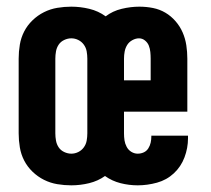

<svg xmlns="http://www.w3.org/2000/svg" viewBox="-20 -548 634 576"><path d="M194 8Q173 8 152 4.5Q131 1 112 -8.5Q93 -18 77.5 -33Q62 -48 52.5 -66.5Q43 -85 39.5 -106Q36 -127 36 -148V-372Q36 -393 39.5 -414Q43 -435 52.5 -453.5Q62 -472 77.5 -487Q93 -502 112 -511.5Q131 -521 152 -524.5Q173 -528 194 -528Q221 -528 248 -521.5Q275 -515 297 -499Q318 -515 345 -521.5Q372 -528 398 -528Q419 -528 439 -524Q459 -520 476 -510Q493 -500 506.5 -484.5Q520 -469 528 -450.5Q536 -432 539 -412Q542 -392 542 -372V-213H352V-148Q352 -137 353.5 -127Q355 -117 360 -107.5Q365 -98 374 -92.5Q383 -87 393 -87Q403 -87 411.5 -91Q420 -95 425 -103Q430 -111 432 -120Q434 -129 434 -138V-141H544V-133Q544 -104 533.5 -76Q523 -48 501.5 -28Q480 -8 451 0Q422 8 393 8Q367 8 341.5 1.5Q316 -5 295 -20Q274 -5 247.5 1.5Q221 8 194 8ZM352 -307H432V-372Q432 -382 431 -392Q430 -402 426.5 -411Q423 -420 415 -426.5Q407 -433 397 -433Q387 -433 377 -427.5Q367 -422 361.5 -413Q356 -404 354 -393.5Q352 -383 352 -372ZM194 -87Q205 -87 215 -92Q225 -97 231.5 -106Q238 -115 240 -126Q242 -137 242 -148V-372Q242 -383 240 -394Q238 -405 231.5 -414Q225 -423 215 -428Q205 -433 194 -433Q183 -433 172.5 -428Q162 -423 156 -414Q150 -405 148 -394Q146 -383 146 -372V-148Q146 -137 148 -126Q150 -115 156 -106Q162 -97 172.5 -92Q183 -87 194 -87Z"/></svg>

Font: Iosevka QP
Style: Bold
Weight: 700
Designer: Belleve Invis
Foundry: Belleve Invis
Version: Version 20.0.0; ttfautohint (v1.8.4)